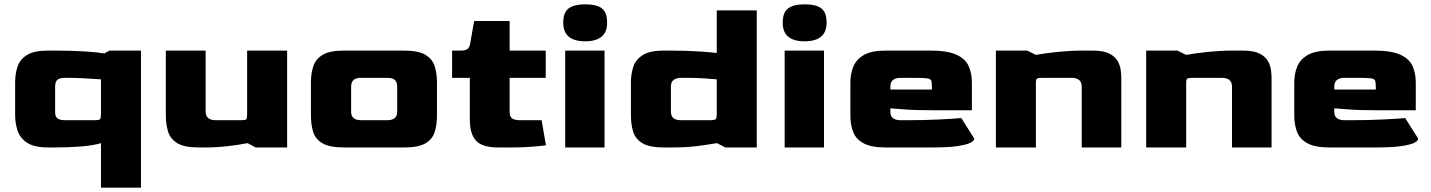

<svg xmlns="http://www.w3.org/2000/svg" viewBox="-20 -682 6619 888"><path d="M447 186V-20Q411 -9 354.5 -4.5Q298 0 232 0H203Q138 0 105 -22Q72 -44 61 -78.5Q50 -113 50 -149V-300Q50 -340 61 -373.5Q72 -407 104.5 -427.5Q137 -448 203 -448H233Q315 -448 375 -444Q435 -440 462 -435L487 -448H632V186ZM283 -126H416Q438 -126 442.5 -130.5Q447 -135 447 -156V-315Q413 -317 374 -319.5Q335 -322 294 -322H283Q254 -322 244.5 -312Q235 -302 235 -282V-166Q234 -146 244 -136Q254 -126 283 -126Z M899 0Q833 0 800.5 -19.5Q768 -39 757.5 -73Q747 -107 747 -148V-448H931V-166Q931 -126 979 -126H1093Q1115 -126 1119 -130Q1123 -134 1123 -156V-448H1308V0H1163L1125 -20Q1085 -12 1033 -6Q981 0 928 0Z M1571 0Q1505 0 1472 -19Q1439 -38 1428.5 -71.5Q1418 -105 1418 -149V-300Q1418 -342 1429 -375.5Q1440 -409 1472.5 -428.5Q1505 -448 1571 -448H1849Q1915 -448 1947.5 -428.5Q1980 -409 1990.5 -375.5Q2001 -342 2001 -300V-149Q2001 -105 1990.5 -71.5Q1980 -38 1947.5 -19Q1915 0 1849 0ZM1651 -126H1770Q1818 -126 1817 -166V-282Q1817 -302 1806.5 -312Q1796 -322 1770 -322H1652Q1626 -322 1615 -312Q1604 -302 1604 -282V-166Q1603 -126 1651 -126Z M2285 0Q2209 0 2181 -32Q2153 -64 2153 -128V-322H2071V-448H2113Q2130 -448 2140.5 -454.5Q2151 -461 2154 -478L2173 -585H2337V-448H2504V-322H2337V-167Q2337 -142 2349 -134Q2361 -126 2385 -126H2485L2505 -10Q2484 -7 2441 -3.5Q2398 0 2347 0Z M2686 -491Q2585 -491 2585 -577Q2585 -625 2610.5 -643.5Q2636 -662 2686 -662Q2739 -662 2763.5 -643.5Q2788 -625 2788 -577Q2788 -491 2686 -491ZM2594 0V-448H2776V0Z M3050 0Q2984 0 2951.5 -19.5Q2919 -39 2908.5 -72.5Q2898 -106 2898 -149V-300Q2898 -338 2908.5 -371.5Q2919 -405 2951.5 -426.5Q2984 -448 3050 -448H3081Q3154 -448 3213.5 -444Q3273 -440 3295 -437V-634H3480V0H3335L3296 -20Q3254 -13 3205.5 -6.5Q3157 0 3080 0ZM3131 -126H3264Q3285 -126 3290 -131Q3295 -136 3295 -156V-315Q3270 -317 3236 -319.5Q3202 -322 3161 -322H3131Q3083 -322 3083 -282V-166Q3083 -146 3094 -136Q3105 -126 3131 -126Z M3701 -491Q3600 -491 3600 -577Q3600 -625 3625.5 -643.5Q3651 -662 3701 -662Q3754 -662 3778.5 -643.5Q3803 -625 3803 -577Q3803 -491 3701 -491ZM3609 0V-448H3791V0Z M4076 0Q4010 0 3974.5 -19Q3939 -38 3926 -71.5Q3913 -105 3913 -149V-300Q3913 -340 3926.5 -373.5Q3940 -407 3975 -427.5Q4010 -448 4076 -448H4283Q4361 -448 4402.5 -429.5Q4444 -411 4459.5 -377.5Q4475 -344 4475 -300V-172H4300Q4210 -172 4163.5 -176Q4117 -180 4098 -181V-166Q4097 -126 4146 -126H4177Q4257 -126 4325 -129.5Q4393 -133 4426 -136L4486 -41Q4486 -31 4469 -22Q4452 -13 4409.5 -6.5Q4367 0 4289 0ZM4098 -268H4290V-282Q4290 -302 4286.5 -310Q4283 -318 4265 -320Q4247 -322 4204 -322H4146Q4098 -322 4098 -282Z M4586 0V-448H4731L4771 -428Q4813 -436 4872.5 -442Q4932 -448 4984 -448H5034Q5084 -448 5111 -434Q5138 -420 5149.5 -399Q5161 -378 5163.5 -356.5Q5166 -335 5166 -320V0H4983V-282Q4983 -322 4935 -322H4801Q4782 -322 4776.5 -318.5Q4771 -315 4771 -300V0Z M5281 0V-448H5426L5466 -428Q5508 -436 5567.5 -442Q5627 -448 5679 -448H5729Q5779 -448 5806 -434Q5833 -420 5844.5 -399Q5856 -378 5858.5 -356.5Q5861 -335 5861 -320V0H5678V-282Q5678 -322 5630 -322H5496Q5477 -322 5471.5 -318.5Q5466 -315 5466 -300V0Z M6129 0Q6063 0 6027.5 -19Q5992 -38 5979 -71.5Q5966 -105 5966 -149V-300Q5966 -340 5979.5 -373.5Q5993 -407 6028 -427.5Q6063 -448 6129 -448H6336Q6414 -448 6455.5 -429.5Q6497 -411 6512.5 -377.5Q6528 -344 6528 -300V-172H6353Q6263 -172 6216.5 -176Q6170 -180 6151 -181V-166Q6150 -126 6199 -126H6230Q6310 -126 6378 -129.5Q6446 -133 6479 -136L6539 -41Q6539 -31 6522 -22Q6505 -13 6462.5 -6.5Q6420 0 6342 0ZM6151 -268H6343V-282Q6343 -302 6339.5 -310Q6336 -318 6318 -320Q6300 -322 6257 -322H6199Q6151 -322 6151 -282Z"/></svg>

Font: Goldman
Style: Bold
Weight: 700
Designer: Jaikishan Patel
Version: Version 1.000; ttfautohint (v1.8.3)